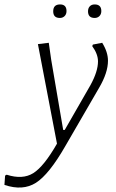

<svg xmlns="http://www.w3.org/2000/svg" viewBox="-105 -652 521 866"><path d="M166 -632Q195 -632 195 -602Q195 -588 186.5 -579.5Q178 -571 165 -571Q135 -571 135 -601Q135 -632 166 -632ZM322 -632Q352 -632 352 -602Q352 -588 343.5 -579.5Q335 -571 322 -571Q292 -571 292 -601Q292 -615 300 -623.5Q308 -632 322 -632ZM115 -459 126 -382 180 -66H187L303 -268Q337 -330 337 -375Q337 -408 311 -444L314 -451L356 -459Q382 -417 382 -378Q382 -324 342 -256L189 8Q116 135 57 172.5Q-2 210 -85 182L-82 140L-75 136Q-3 159 45 129Q93 99 152 -4L66 -453Z"/></svg>

Font: Alegreya Sans Light
Style: Italic
Weight: 300
Italic angle: -7°
Designer: Juan Pablo del Peral
Foundry: Huerta Tipografica
Version: Version 2.007